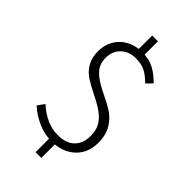

<svg xmlns="http://www.w3.org/2000/svg" viewBox="-286 -907 1107 1107"><g transform="rotate(45 267.5 -353.5)"><path d="M64 -73 94 -115Q179 -38 270 -38Q338 -38 373.5 -73Q409 -108 409 -169Q409 -212 392 -244Q376 -272 350 -293Q324 -314 285 -335L253 -351Q199 -378 167.5 -399Q136 -420 114.5 -455.5Q93 -491 93 -544Q93 -596 116.5 -636Q140 -676 181.5 -698.5Q223 -721 276 -721Q334 -721 373.5 -700Q413 -679 451 -640L417 -605Q383 -639 353 -654.5Q323 -670 276 -670Q220 -670 185.5 -636Q151 -602 151 -548Q151 -496 183.5 -462.5Q216 -429 276 -400Q341 -369 378 -345.5Q415 -322 441.5 -279.5Q468 -237 468 -172Q468 -88 413 -37.5Q358 13 270 13Q213 13 159 -11Q105 -35 64 -73ZM250 -3H297V122H250ZM250 -829H297V-695H250Z"/></g></svg>

Font: Merged Yaku Han JP Light
Style: Regular
Weight: 300
Designer: Ryoko NISHIZUKA 西塚涼子 (kana, bopomofo & ideographs); Paul D. Hunt (Latin, Greek & Cyrillic); Sandoll Communications 산돌커뮤니
Foundry: Adobe
Version: Version 2.004